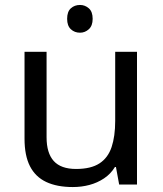

<svg xmlns="http://www.w3.org/2000/svg" viewBox="-20 -745 658 775"><path d="M303 -725Q323 -725 338.5 -711.5Q354 -698 354 -669Q354 -641 338.5 -627Q323 -613 303 -613Q281 -613 266 -627Q251 -641 251 -669Q251 -698 266 -711.5Q281 -725 303 -725ZM533 -536V0H461L448 -71H444Q427 -43 400 -25Q373 -7 341 1.5Q309 10 274 10Q210 10 166.5 -10.5Q123 -31 101 -74Q79 -117 79 -185V-536H168V-191Q168 -127 197 -95Q226 -63 287 -63Q347 -63 381.5 -85.5Q416 -108 430.5 -151.5Q445 -195 445 -257V-536Z"/></svg>

Font: ukorean15
Style: Book
Weight: 400
Designer: Jelle Bosma - Monotype Design Team
Foundry: Monotype Imaging Inc.
Version: Version 2.003